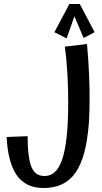

<svg xmlns="http://www.w3.org/2000/svg" viewBox="-20 -927 508 960"><path d="M424 -307C424 -307 428 -355 428 -436C428 -505 425 -598 415 -707L304 -694C318 -597 321 -489 321 -415C321 -145 280 -47 203 -47C143 -47 119 -95 118 -246L13 -242C22 -80 73 13 197 13C341 13 406 -86 424 -307ZM453 -766 379 -907H327L252 -766L313 -735L364 -879H338L398 -737Z"/></svg>

Font: Englebert
Style: Regular
Weight: 400
Designer: Astigmatic (AOETI)
Foundry: Astigmatic (AOETI)
Version: Version 1.000